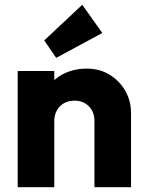

<svg xmlns="http://www.w3.org/2000/svg" viewBox="-20 -783 612 803"><path d="M375 0V-277Q375 -315 351.5 -338.5Q328 -362 292 -362Q267 -362 248 -351.5Q229 -341 218 -321.5Q207 -302 207 -277L148 -306Q148 -363 173 -406Q198 -449 242.5 -472.5Q287 -496 343 -496Q397 -496 438.5 -470.5Q480 -445 504 -403Q528 -361 528 -311V0ZM54 0V-486H207V0ZM215 -541 165 -614 324 -763 408 -645Z"/></svg>

Font: Outfit Thin
Style: Bold
Weight: 700
Version: Version 1.100;gftools[0.9.27]